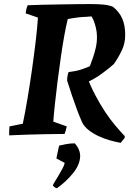

<svg xmlns="http://www.w3.org/2000/svg" viewBox="-20 -676 652 969"><path d="M26.2 7.1Q26.3 -4.4 26.5 -15.7Q26.8 -27 27.8 -38L95 -51.6Q106.1 -103.9 118.2 -175Q130.2 -246.1 141.1 -322.3Q151.9 -398.5 160.2 -468.1Q168.4 -537.8 171.4 -587.3L109.7 -608.4Q110.7 -620.5 113.3 -630.5Q115.8 -640.6 119.8 -649.5Q152.3 -651 195 -652Q237.6 -653 282.4 -653.7Q327.3 -654.5 368.2 -655Q409.1 -655.5 437.7 -655.5Q478 -655.5 505 -652.5Q532 -649.5 549.9 -641.8Q582.8 -615.9 597.5 -580.8Q612.3 -545.6 611.8 -498.6Q611.8 -456.9 594.4 -420.7Q577 -384.6 554.7 -352.8Q531.6 -331.9 495.5 -305.4Q459.4 -278.9 420.4 -261.2Q392.2 -261.2 367.1 -263.3Q342 -265.4 318.9 -268.9Q318.9 -283.1 320.7 -292.9Q322.4 -302.8 325.9 -312.2Q344.8 -314.7 362.1 -318Q379.4 -321.3 396.7 -327.4Q414 -333.5 433.4 -341.7Q440.4 -359.7 448.5 -383Q456.6 -406.2 463 -433.4Q469.4 -460.5 469.4 -489.9Q469.4 -513.1 464.2 -534.7Q459.1 -556.4 452.7 -571.9Q446.2 -587.4 441.8 -593.1Q436.4 -592.6 430.4 -592.4Q424.3 -592.1 417.9 -591.2Q394.3 -590.7 374.5 -588.2Q354.8 -585.7 341.4 -583.4Q328.1 -581.1 321.9 -579.6Q313.8 -547.7 304.5 -496.3Q295.2 -444.9 286.7 -384.8Q278.1 -324.6 270.3 -264Q262.6 -203.3 257.1 -150.6Q251.5 -97.8 249 -62.2L316.9 -38Q314.8 -28 312.3 -19Q309.8 -10 305.9 0Q254.1 0.5 208.4 1.2Q162.7 2 118.7 3.5Q74.8 5 26.2 7.1ZM589.1 45Q564.3 40.6 534.5 32.2Q504.8 23.8 476.7 10.6Q448.5 -2.6 426.6 -20.1Q404.7 -37.6 394.4 -58.7Q382.2 -86.6 369.2 -120.7Q356.3 -154.9 343.6 -192.9Q330.8 -231 318.9 -268.9L414.3 -300.2Q436 -243.1 460.7 -196.1Q485.5 -149.1 511.1 -110.6Q536.8 -72.2 562.2 -42.2Q587.6 -12.2 609.4 10.8V19.8ZM267.2 274Q262.3 274 254.6 268.1Q247 262.2 247 259.2Q247 256.7 255.2 243.3Q263.5 229.8 274.4 211.6Q285.4 193.4 294.9 175.7Q304.3 158 306.7 146.2L264.6 123.7Q265.6 118.8 268.5 104.6Q271.5 90.5 274.5 76.4Q277.5 62.3 278.4 58.9Q290.3 55.9 312.2 51.7Q334.1 47.4 357.3 47.4Q371.2 62.8 377.9 79.1Q384.6 95.5 384.6 112.3Q383.6 154.6 349.2 197.4Q314.9 240.3 267.2 274Z"/></svg>

Font: Labrada
Style: Italic
Weight: 400
Italic angle: -7°
Designer: Mercedes Jáuregui
Foundry: Omnibus-Type Team
Version: Version 1.000